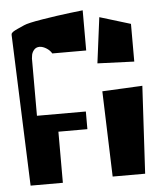

<svg xmlns="http://www.w3.org/2000/svg" viewBox="-51 -744 663 793"><g transform="rotate(-5 280.5 -347.5)"><path d="M362.8 -475.6 387.2 -665 515.1 -626V-469.7ZM384.8 -4.4 373 -358.9 539.6 -367.2 519.5 -4.4ZM43.9 3.4Q20 -611.3 20 -624Q20 -627 21 -629.2Q22 -631.3 24.7 -633.5Q27.3 -635.7 29.8 -637.5Q32.2 -639.2 37.6 -641.8Q43 -644.5 47.4 -646.5Q51.8 -648.4 60.1 -652.1Q68.4 -655.8 74.7 -658.7Q91.3 -666.5 152.8 -676.5Q214.4 -686.5 267.6 -692.9L321.3 -699.2V-532.7H180.7Q173.8 -545.4 159.2 -554.7Q144.5 -564 130.9 -564.5Q115.2 -564.5 106.4 -553.2Q97.7 -542 96.7 -530.3L95.2 -519V-281.7H297.9V-208.5H177.7V3.4Z"/></g></svg>

Font: Some Time Later
Style: Regular
Weight: 400
Version: Version 003.300